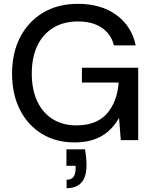

<svg xmlns="http://www.w3.org/2000/svg" viewBox="-20 -732 797 1003"><path d="M369 12Q272 12 198.5 -33Q125 -78 84 -159Q43 -240 43 -348Q43 -455 85 -537Q127 -619 204.5 -665.5Q282 -712 387 -712Q507 -712 587 -654.5Q667 -597 689 -495H575Q561 -553 512.5 -586.5Q464 -620 387 -620Q313 -620 258.5 -587Q204 -554 175 -493Q146 -432 146 -348Q146 -263 175 -202Q204 -141 256.5 -109Q309 -77 378 -77Q484 -77 538 -138Q592 -199 600 -301H408V-378H702V0H611L602 -114H601Q577 -73 544.5 -45Q512 -17 469 -2.5Q426 12 369 12ZM328 251V207Q353 207 364 192Q375 177 375 148V134H327V48H424Q428 70 430 91Q432 112 432 130Q432 192 405.5 221.5Q379 251 328 251Z"/></svg>

Font: DM Sans 28pt Medium
Style: Regular
Weight: 500
Version: Version 4.004;gftools[0.9.30]